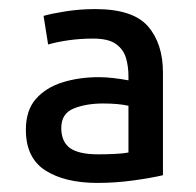

<svg xmlns="http://www.w3.org/2000/svg" viewBox="-20 -725 431 423"><path d="M195 -322Q123 -322 80 -349.5Q37 -377 37 -439Q37 -482 59 -507Q81 -532 117.5 -543.5Q154 -555 198 -555Q213 -555 230 -553Q247 -551 263 -548V-557Q263 -579 257.5 -597.5Q252 -616 235.5 -628Q219 -640 185 -640Q158 -640 132.5 -636.5Q107 -633 86 -627L76 -690Q93 -695 124.5 -700Q156 -705 190 -705Q273 -705 306 -667Q339 -629 339 -565V-339Q314 -333 274 -327.5Q234 -322 195 -322ZM197 -385Q217 -385 235 -386Q253 -387 263 -389V-492Q241 -497 207 -497Q170 -497 142.5 -486Q115 -475 115 -443Q115 -413 134 -399Q153 -385 197 -385Z"/></svg>

Font: Ubuntu Sans Medium
Style: Regular
Weight: 500
Designer: Dalton Maag Ltd
Foundry: Dalton Maag Ltd
Version: Version 1.006; ttfautohint (v1.8.4.7-5d5b)